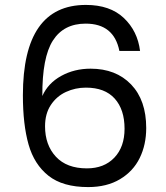

<svg xmlns="http://www.w3.org/2000/svg" viewBox="-20 -758 675 780"><path d="M465 -551Q443 -662 328 -662Q239 -662 195 -593.5Q151 -525 152 -368Q175 -420 228.5 -449.5Q282 -479 348 -479Q451 -479 512.5 -415Q574 -351 574 -238Q574 -170 547.5 -116Q521 -62 467.5 -30Q414 2 338 2Q235 2 177 -44Q119 -90 96 -171Q73 -252 73 -371Q73 -738 329 -738Q427 -738 483 -685Q539 -632 549 -551ZM329 -402Q286 -402 248 -384.5Q210 -367 186.5 -331.5Q163 -296 163 -245Q163 -169 207 -121.5Q251 -74 333 -74Q403 -74 444.5 -117.5Q486 -161 486 -235Q486 -313 446 -357.5Q406 -402 329 -402Z"/></svg>

Font: MSTAGE
Style: Regular
Weight: 400
Designer: Ninad Kale (Devanagari), Jonny Pinhorn (Latin)
Foundry: Indian Type Foundry
Version: 4.004